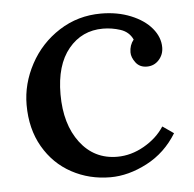

<svg xmlns="http://www.w3.org/2000/svg" viewBox="-42 -518 588 581"><g transform="rotate(-5 251.5 -227.0)"><path d="M461 -357Q461 -335 446.5 -319Q432 -303 410 -303Q388 -303 376 -319Q364 -335 364 -350Q364 -372 377 -388Q366 -412 340 -420.5Q314 -429 287 -429Q223 -429 182.5 -380Q142 -331 142 -242Q142 -151 184.5 -95Q227 -39 297 -39Q339 -39 378.5 -61.5Q418 -84 440 -118H441L474 -95Q439 -38 382.5 -8.5Q326 21 271 21Q207 21 153.5 -8Q100 -37 68.5 -91.5Q37 -146 37 -219Q37 -283 69 -342.5Q101 -402 158 -438.5Q215 -475 285 -475Q335 -475 375.5 -458.5Q416 -442 438.5 -415Q461 -388 461 -357Z"/></g></svg>

Font: Sumana
Style: Regular
Weight: 400
Designer: Cyreal, Alexei Vanyashin (Devanagari), Olga Karpushina (Latin)
Foundry: Cyreal
Version: Version 1.015;PS 001.015;hotconv 1.0.70;makeotf.lib2.5.58329